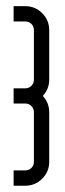

<svg xmlns="http://www.w3.org/2000/svg" viewBox="-20 -591 206 611"><path d="M116.2 -285.7Q136.6 -263.6 136.6 -234.1V-76.2Q136.6 -44.6 114.3 -22.3Q92 0 60.4 0H23.3V-48.7H60.4Q72.1 -48.7 80 -56.6Q87.9 -64.6 87.9 -76.2V-234.1Q87.9 -245.3 80 -253.4Q72.1 -261.6 60.4 -261.6H23.3V-309.9H60.4Q72.1 -309.9 80 -318Q87.9 -326.1 87.9 -337.4V-495.2Q87.9 -506.9 80 -514.8Q72.1 -522.7 60.4 -522.7H23.3V-571.4H60.4Q92 -571.4 114.3 -549.1Q136.6 -526.9 136.6 -495.2V-337.4Q136.6 -307.8 116.2 -285.7Z"/></svg>

Font: Marapfhont
Style: Book
Weight: 400
Version: Version 0.15